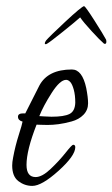

<svg xmlns="http://www.w3.org/2000/svg" viewBox="-20 -600 369 630"><path d="M263 -311Q269 -280 269 -261Q269 -239 254 -223.5Q239 -208 215 -201.5Q191 -195 172 -192.5Q153 -190 136 -190Q126 -190 113.5 -190.5Q101 -191 100 -191Q67 -107 67 -59Q67 -19 97 -19Q118 -19 146 -45.5Q174 -72 195 -98.5Q216 -125 220 -125Q227 -125 227 -117Q227 -89 172 -39.5Q117 10 86 10Q61 10 40.5 -5.5Q20 -21 20 -57Q20 -68 23 -83Q30 -121 41.5 -157Q53 -193 54 -201Q39 -205 39 -217Q39 -228 56 -228H63Q103 -307 109 -319Q137 -372 216 -372Q250 -372 263 -311ZM227 -263Q227 -288 222 -306Q217 -324 210.5 -331Q204 -338 197 -338Q177 -338 149.5 -295Q122 -252 109 -219Q111 -219 125 -218Q139 -217 149 -217Q190 -217 208 -226Q226 -235 227 -263ZM321 -457Q308 -468 280.5 -498Q253 -528 243 -543Q230 -531 187 -496.5Q144 -462 135 -457Q132 -455 130 -455Q128 -455 127.5 -456Q127 -457 127 -458Q127 -461 131 -467Q141 -479 194 -528.5Q247 -578 256 -580Q261 -578 290 -532.5Q319 -487 328 -470Q329 -467 329 -463Q329 -456 324 -456Q323 -456 321 -457Z"/></svg>

Font: Bilbo Swash Caps
Style: Regular
Weight: 400
Designer: Robert E. Leuschke
Foundry: Robert E. Leuschke
Version: Version 1.003